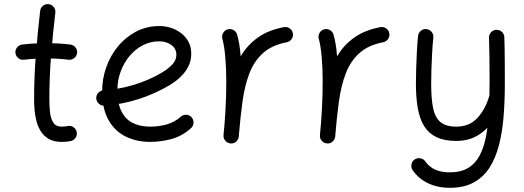

<svg xmlns="http://www.w3.org/2000/svg" viewBox="-20 -650 2507 919"><path d="M348.8 -395.8Q350.8 -410.7 341.4 -422.7Q332.1 -434.8 317.1 -436.7Q289.2 -440.3 260.3 -441.8Q231.5 -443.2 201.7 -443.2Q172.8 -443.2 143.7 -441.8Q114.6 -440.3 85.9 -436.7Q70.9 -434.9 61.6 -422.9Q52.2 -410.9 54 -395.9Q55.8 -381 67.8 -371.6Q79.8 -362.3 94.8 -364.1Q121 -367.3 148 -368.8Q175 -370.2 201.7 -370.2Q229.9 -370.2 256.5 -368.8Q283.1 -367.3 307.9 -364.1Q322.8 -362.1 334.8 -371.5Q346.9 -380.8 348.8 -395.8ZM212.8 -630.1Q197.8 -631.8 185.9 -622.4Q174 -613 172.2 -598Q160 -493.3 151.6 -387.7Q143.2 -282 143.2 -173.3Q143.2 -151.1 145.4 -124Q147.6 -97 154.6 -70Q161.6 -43 175.9 -20.6Q190.2 1.8 214.3 15.5Q238.4 29.2 274.9 29.2Q284.7 29.2 295.5 28.4Q306.3 27.5 317.8 25.4Q332.6 22.4 341.4 9.8Q350.2 -2.7 347.2 -17.5Q344.5 -32.1 331.9 -41Q319.4 -49.9 304.6 -46.9Q288.7 -43.8 274.9 -43.8Q247.6 -43.8 235.2 -63.1Q222.7 -82.3 219.5 -112.1Q216.2 -141.9 216.2 -173.3Q216.2 -278.7 224.4 -382Q232.6 -485.4 244.8 -589.5Q246.6 -604.4 237.2 -616.4Q227.7 -628.3 212.8 -630.1Z M741.8 -452.3Q775.6 -452.3 799.9 -434.9Q824.2 -417.5 824.2 -387.8Q824.2 -361.4 804.1 -340.6Q784.1 -319.8 754 -302.1Q692.5 -265.7 621.3 -244.1Q550.1 -222.6 474.8 -217.4Q459.8 -216.2 449.8 -205Q439.8 -193.8 440.8 -178.4Q442 -163.5 453.4 -153.4Q464.8 -143.4 479.8 -144.4Q563.7 -150.1 642.8 -175.5Q722 -200.8 794.1 -243.7Q807.7 -252 825 -265.2Q842.2 -278.4 858.4 -297.2Q874.6 -316 885 -339.9Q895.4 -363.8 895.4 -393.1Q895.4 -425.8 881.9 -450.5Q868.3 -475.2 846.1 -491.9Q823.9 -508.7 797.1 -517Q770.4 -525.3 743.7 -525.3Q681.5 -525.3 630.9 -498.6Q580.3 -471.9 544 -427.2Q507.6 -382.6 488.3 -327.3Q468.9 -272.1 468.9 -214.8Q468.9 -129 499.6 -75.1Q530.3 -21.2 582.4 4Q634.6 29.2 698.2 29.2Q749 29.2 800.3 15.5Q851.6 1.8 894.3 -36.7Q905.6 -46.9 906.3 -62.3Q907 -77.6 896.9 -88.7Q887 -99.9 871.6 -100.6Q856.1 -101.3 844.9 -91.2Q817.4 -66.2 779.6 -55Q741.9 -43.8 698.2 -43.8Q649.9 -43.8 614.7 -61.8Q579.6 -79.7 560.7 -118.3Q541.9 -156.9 541.9 -218.5Q541.9 -265.1 557.3 -307Q572.8 -349 600 -381.8Q627.3 -414.6 663.8 -433.4Q700.3 -452.3 741.8 -452.3Z M1381.8 -490.8Q1379.2 -505.6 1366.3 -514.3Q1353.5 -523 1338.7 -520Q1263.4 -505.6 1213.8 -469.9Q1164.1 -434.3 1133.9 -383.3Q1103.7 -332.3 1087.4 -270.2Q1071.1 -208 1063.4 -139.9Q1055.6 -71.7 1049.9 -2.9Q1048.5 12.1 1058.6 23.6Q1068.6 35.1 1083.6 36.5Q1099 37.9 1110.3 27.9Q1121.5 17.8 1122.9 2.9Q1130.2 -87.8 1140.8 -164.4Q1151.4 -241 1174 -299.6Q1196.7 -358.2 1239.3 -396.2Q1281.9 -434.3 1352.7 -447.8Q1367.4 -450.7 1376.1 -463.4Q1384.8 -476.1 1381.8 -490.8ZM1082.7 36.5Q1097.7 38.1 1109.5 28.4Q1121.3 18.7 1122.9 3.7Q1128.5 -49.7 1132.3 -119.5Q1136.1 -189.3 1136.1 -259.8Q1136.1 -325.3 1131.6 -384.3Q1127.1 -443.3 1114.8 -484.6Q1110.7 -499 1097.2 -506.3Q1083.7 -513.6 1069.3 -509.3Q1054.9 -505.2 1047.6 -491.6Q1040.3 -478 1044.4 -463.6Q1053.3 -433.2 1058.2 -377.9Q1063.1 -322.6 1063.1 -259.8Q1063.1 -191.8 1059.2 -123.5Q1055.3 -55.2 1049.9 -3.7Q1048.3 11.2 1058 23Q1067.7 34.7 1082.7 36.5Z M1843.3 -490.8Q1840.6 -505.6 1827.8 -514.3Q1814.9 -523 1800.2 -520Q1724.9 -505.6 1675.2 -469.9Q1625.5 -434.3 1595.3 -383.3Q1565.1 -332.3 1548.8 -270.2Q1532.5 -208 1524.8 -139.9Q1517 -71.7 1511.4 -2.9Q1509.9 12.1 1520 23.6Q1530 35.1 1545 36.5Q1560.4 37.9 1571.7 27.9Q1582.9 17.8 1584.4 2.9Q1591.7 -87.8 1602.2 -164.4Q1612.8 -241 1635.4 -299.6Q1658.1 -358.2 1700.7 -396.2Q1743.3 -434.3 1814.1 -447.8Q1828.9 -450.7 1837.6 -463.4Q1846.3 -476.1 1843.3 -490.8ZM1544.1 36.5Q1559.1 38.1 1570.9 28.4Q1582.8 18.7 1584.4 3.7Q1589.9 -49.7 1593.7 -119.5Q1597.5 -189.3 1597.5 -259.8Q1597.5 -325.3 1593 -384.3Q1588.6 -443.3 1576.2 -484.6Q1572.1 -499 1558.6 -506.3Q1545.1 -513.6 1530.7 -509.3Q1516.3 -505.2 1509 -491.6Q1501.7 -478 1505.8 -463.6Q1514.8 -433.2 1519.7 -377.9Q1524.5 -322.6 1524.5 -259.8Q1524.5 -191.8 1520.6 -123.5Q1516.7 -55.2 1511.4 -3.7Q1509.8 11.2 1519.5 23Q1529.2 34.7 1544.1 36.5Z M2021.5 -510.6Q2006.5 -512.4 1994.6 -502.8Q1982.7 -493.2 1981.1 -478.2Q1977.7 -447.8 1975.5 -406.4Q1973.3 -364.9 1972 -323.1Q1970.8 -281.2 1970.8 -248.5Q1970.8 -181.9 1980 -130.8Q1989.1 -79.7 2010.9 -45.2Q2032.7 -10.7 2070.2 7Q2107.7 24.6 2164.1 24.6Q2222 24.6 2266 -1.5Q2309.9 -27.5 2340.1 -71.9Q2370.2 -116.2 2386.2 -171.1Q2390.1 -184.4 2383.4 -196.7Q2376.6 -209 2363.5 -213Q2350.2 -216.9 2337.9 -210Q2325.6 -203.2 2321.7 -190.1Q2302.7 -125.5 2264.3 -84.7Q2226 -43.8 2164.1 -43.8Q2113.6 -43.8 2087.7 -66.1Q2061.8 -88.4 2052.8 -133.9Q2043.8 -179.4 2043.8 -248.5Q2043.8 -278 2045 -318.1Q2046.3 -358.1 2048.5 -398.7Q2050.7 -439.4 2054.1 -470Q2055.8 -485 2046.1 -497Q2036.4 -509 2021.5 -510.6ZM2355.7 -507.2Q2340.7 -506.7 2330.4 -495.5Q2320.1 -484.4 2320.6 -468.9Q2321.9 -435.7 2322.6 -381.6Q2323.4 -327.5 2323.4 -266.6Q2323.4 -189.3 2320.2 -121.9Q2317 -54.5 2306.9 0Q2296.7 54.5 2276.1 93.8Q2255.4 133 2220.6 154Q2185.9 174.9 2132.8 174.9Q2090.4 174.9 2061.7 161.3Q2033 147.6 2015.9 122.7Q2007.6 110.5 1992.3 107.7Q1977 104.9 1964.5 113.3Q1952.3 121.6 1949.5 136.8Q1946.7 151.9 1955.1 164.4Q1982.2 204.3 2027.9 226.6Q2073.5 248.9 2132.8 248.9Q2200.7 248.9 2247.1 223.6Q2293.6 198.2 2323.1 152.3Q2352.5 106.3 2368.5 44.1Q2384.5 -18.1 2390.4 -92.6Q2396.4 -167.1 2396.4 -249Q2396.4 -302.6 2396.1 -344.3Q2395.9 -386 2395.4 -417.7Q2394.9 -449.4 2393.9 -472Q2393.4 -487.2 2382.2 -497.5Q2371.1 -507.8 2355.7 -507.2Z"/></svg>

Font: Mikhak VF
Style: Regular
Weight: 100
Designer: Amin Abedi
Version: Version 3.001